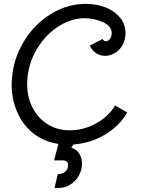

<svg xmlns="http://www.w3.org/2000/svg" viewBox="-20 -724 738 990"><path d="M358 21 348 38Q374 45 388.5 68Q403 91 403 120Q403 150 387 180.5Q371 211 339 230Q307 249 261 245L278 174Q302 174 316.5 161Q331 148 331 127Q331 103 303 103H259L281 18Q207 7 152 -36.5Q97 -80 68.5 -146.5Q40 -213 40 -289Q40 -307 44 -343Q57 -440 111 -523Q165 -606 247.5 -655Q330 -704 423 -704Q480 -704 526.5 -685Q573 -666 600 -632Q627 -598 627 -554Q627 -519 612 -492Q597 -465 572.5 -450.5Q548 -436 522 -436Q497 -436 476 -449.5Q455 -463 443 -489L509 -523Q516 -511 525 -511Q537 -511 546.5 -523.5Q556 -536 556 -553Q556 -589 511.5 -609.5Q467 -630 415 -630Q351 -630 287.5 -591.5Q224 -553 179 -485Q134 -417 123 -335Q120 -313 120 -291Q120 -223 148 -168.5Q176 -114 226 -83Q276 -52 340 -52Q410 -52 475 -87.5Q540 -123 573 -180L636 -144Q597 -76 523.5 -31Q450 14 358 21Z"/></svg>

Font: Bellota
Style: Bold Italic
Weight: 700
Italic angle: -7.5°
Designer: Kemie Guaida
Foundry: Kemie Guaida
Version: Version 4.001